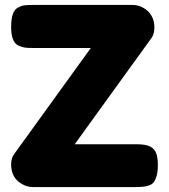

<svg xmlns="http://www.w3.org/2000/svg" viewBox="-20 -754 683 776"><path d="M531 -171Q570 -171 587.5 -161.5Q605 -152 611.5 -134Q618 -116 618 -88Q618 -60 613 -43Q608 -26 601 -17Q594 -8 580 -4Q564 2 529 2H113Q90 2 69 -10Q25 -35 25 -89Q25 -115 37 -131L347 -560H117Q93 -560 81.5 -561.5Q70 -563 54 -570Q25 -584 25 -645Q25 -709 52 -723Q67 -731 78.5 -732.5Q90 -734 114 -734H516Q539 -734 560 -722Q581 -710 592.5 -690Q604 -670 604 -643Q604 -616 592 -600L282 -171Z"/></svg>

Font: Fredoka One
Style: Regular
Weight: 400
Version: Version 1.001;April 7, 2020;FontCreator 12.0.0.2522 64-bit